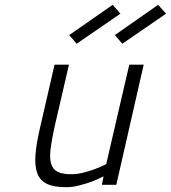

<svg xmlns="http://www.w3.org/2000/svg" viewBox="-20 -769 711 799"><path d="M578 -500 464 0H404L411 -35Q385 -22 359 -12Q336 -4 308.5 3Q281 10 255 10Q205 10 176 -3.5Q147 -17 135.5 -47Q124 -77 127.5 -124Q131 -171 147 -239L207 -500H267L207 -241Q195 -187 190.5 -149.5Q186 -112 192.5 -88.5Q199 -65 219 -54.5Q239 -44 275 -44Q301 -44 327 -50.5Q353 -57 374 -65Q399 -74 422 -86L518 -500ZM638 -749 671 -712 489 -587 458 -623ZM449 -749 481 -712 299 -587 268 -623Z"/></svg>

Font: Panefresco 250wt
Style: Italic
Weight: 300
Version: Version 1.000